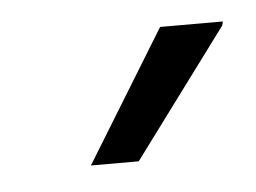

<svg xmlns="http://www.w3.org/2000/svg" viewBox="-27 -753 256 192"><g transform="rotate(-5 101.0 -657.0)"><path d="M58 -591 139 -723H202L201 -719L106 -591Z"/></g></svg>

Font: Archivo ExtraCondensed Light
Style: Italic
Weight: 300
Width: 2
Italic angle: -10°
Designer: Hector Gatti
Foundry: Omnibus-Type
Version: Version 2.001